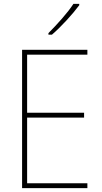

<svg xmlns="http://www.w3.org/2000/svg" viewBox="-20 -1064 528 991"><path d="M431 -93H94V-807H431V-782H120V-482H414V-457H120V-118H431ZM389 -1037Q363 -1002 323.5 -959Q284 -916 248 -885H230V-893Q264 -927 300 -968Q336 -1009 359 -1044H389Z"/></svg>

Font: Noto Sans Kannada UI SemiCondensed Thin
Style: Regular
Weight: 100
Width: 4
Designer: Jelle Bosma - Monotype Design Team
Foundry: Monotype Imaging Inc.
Version: Version 2.005; ttfautohint (v1.8.4.7-5d5b)